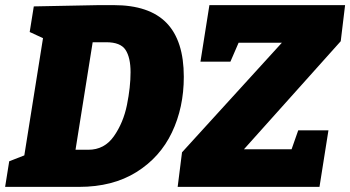

<svg xmlns="http://www.w3.org/2000/svg" viewBox="-32 -730 1368 750"><path d="M412 -710Q551 -710 618.5 -640.5Q686 -571 686 -430Q686 -310 639.5 -212.5Q593 -115 500.5 -57.5Q408 0 277 0H-12L4 -100L63 -123L136 -581L84 -605L100 -705L354 -710ZM313 -145Q376 -145 413 -198Q450 -251 464 -320.5Q478 -390 478 -448Q478 -505 458.5 -535Q439 -565 383 -565H330L263 -145ZM1316 -710 1299 -569 921 -147H1107L1133 -221H1251L1216 0H662L679 -135L1069 -563H900L868 -489H751L786 -710Z"/></svg>

Font: Bitter Pro Black
Style: Italic
Weight: 900
Italic angle: -9°
Designer: Sol Matas, and Bitter project Authors
Foundry: Sol Matas
Version: Version 1.010